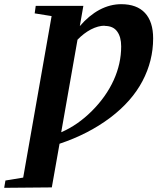

<svg xmlns="http://www.w3.org/2000/svg" viewBox="-66 -681 775 919"><path d="M182 216 -46 218 -40 183 45 169 181 -604 100 -617 105 -653H333L316 -556Q360 -607 410 -634Q461 -661 514 -661Q589 -661 628 -619Q667 -577 667 -497Q667 -390 616 -293Q565 -196 462 -118Q357 -39 219 7ZM435 -557V-558Q404 -558 369 -540Q335 -522 305 -491L227 -48Q306 -82 374 -150Q442 -218 478 -297Q514 -376 514 -459Q514 -504 495 -530Q476 -557 435 -557Z"/></svg>

Font: Libra Serif Modern
Style: Bold Italic
Weight: 700
Italic angle: -12°
Designer: Stefan Peev, Context Ltd
Foundry: Stefan Peev, Context Ltd
Version: Version 1.000